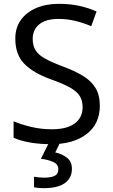

<svg xmlns="http://www.w3.org/2000/svg" viewBox="-20 -744 589 1004"><path d="M502 -191Q502 -96 433 -43Q364 10 247 10Q187 10 136 1Q85 -8 51 -24V-110Q87 -94 140.5 -81Q194 -68 251 -68Q331 -68 371.5 -99Q412 -130 412 -183Q412 -218 397 -242Q382 -266 345.5 -286.5Q309 -307 244 -330Q153 -363 106.5 -411Q60 -459 60 -542Q60 -599 89 -639.5Q118 -680 169.5 -702Q221 -724 288 -724Q347 -724 396 -713Q445 -702 485 -684L457 -607Q420 -623 376.5 -634Q333 -645 286 -645Q219 -645 185 -616.5Q151 -588 151 -541Q151 -505 166 -481Q181 -457 215 -438Q249 -419 307 -397Q370 -374 413.5 -347.5Q457 -321 479.5 -284Q502 -247 502 -191ZM356 139Q356 187 319 213.5Q282 240 208 240Q176 240 158 235V180Q167 182 182 183.5Q197 185 211 185Q247 185 266 175.5Q285 166 285 141Q285 115 258.5 103Q232 91 194 86L237 0H295L269 53Q305 61 330.5 81Q356 101 356 139Z"/></svg>

Font: Go Noto Kurrent-Regular
Style: Regular
Weight: 400
Designer: Monotype Design Team
Foundry: Monotype Imaging Inc.
Version: Version 2.012; ttfautohint (v1.8.4.7-5d5b)